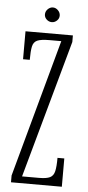

<svg xmlns="http://www.w3.org/2000/svg" viewBox="-57 -853 408 886"><g transform="rotate(5 147.0 -410.0)"><path d="M29 0V-31.5L203.5 -669H148Q109.5 -669 92.2 -661.2Q75 -653.5 70.5 -632.2Q66 -611 66 -570.5H35V-700H254.5V-669.5L77.5 -31.5H156Q190.5 -31.5 206.8 -39.5Q223 -47.5 228 -69Q233 -90.5 233 -131H264.5V0ZM152 -752.5Q138.5 -752.5 128 -762.2Q117.5 -772 117.5 -785.5Q117.5 -799.5 128 -810Q138.5 -820.5 152 -820.5Q165 -820.5 175.5 -810Q186 -799.5 186 -785.5Q186 -772 175.5 -762.2Q165 -752.5 152 -752.5Z"/></g></svg>

Font: Imbue Thin 10pt ExtraLight
Style: Regular
Weight: 250
Version: Version 1.102